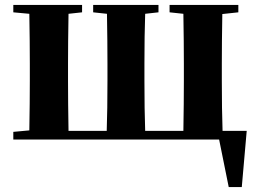

<svg xmlns="http://www.w3.org/2000/svg" viewBox="-20 -566 1039 779"><path d="M981 -35 961 193H908L869 0H34V-31L99 -37Q101 -153 101 -238V-308Q101 -392 99 -510L34 -516V-546H313V-516L258 -510Q256 -392 256 -308V-238Q256 -151 258 -35H413Q416 -122 416 -238V-308Q416 -394 414 -510L358 -516V-546H623V-516L569 -510Q566 -422 566 -308V-238Q566 -122 569 -35H724Q726 -151 726 -238V-308Q726 -392 724 -510L668 -516V-546H947V-516L882 -509Q880 -393 880 -308V-238Q880 -122 883 -35Z"/></svg>

Font: Source Han Serif CN Heavy
Style: Regular
Weight: 900
Designer: Ryoko NISHIZUKA  (kana & ideographs); Frank Grießhammer (Latin, Greek & Cyrillic); Wenlong ZHANG  (bopomofo); Sandoll Co
Foundry: Adobe Systems Incorporated
Version: Version 1.000;PS 1;hotconv 16.6.53;makeotf.lib2.5.65590